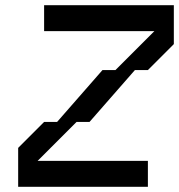

<svg xmlns="http://www.w3.org/2000/svg" viewBox="-20 -720 690 740"><path d="M425 -450H375L200 -250H150L50 -150V0H550V-100H125L275 -250H325L500 -450H550L650 -550V-700H150V-600H575Z"/></svg>

Font: LS-VG5000 Shifted
Style: Regular
Weight: 400
Designer: Justin Bihan, 2021
Foundry: Justin Bihan, 2021
Version: Version 1.000;Glyphs 3.1.2 (3151)